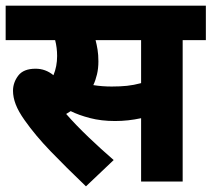

<svg xmlns="http://www.w3.org/2000/svg" viewBox="-20 -642 748 679"><path d="M626 -500V0H479V-224Q456 -219 433 -216.5Q410 -214 387 -214Q338 -214 298 -224.5Q258 -235 230 -249Q222 -244 214 -239Q248 -200 293 -157Q338 -114 382 -76L284 17Q213 -51 159 -107Q105 -163 67 -217Q45 -248 35.5 -273Q26 -298 26 -321Q26 -350 44.5 -374.5Q63 -399 106 -399Q141 -399 169 -376Q182 -407 182 -444Q182 -473 175 -500H0V-622H708V-500ZM375 -336Q405 -336 429 -338.5Q453 -341 479 -348V-500H318Q322 -485 325 -466.5Q328 -448 328 -425Q328 -400 323 -379Q318 -358 310 -341Q341 -336 375 -336Z"/></svg>

Font: Noto Sans SemiCondensed ExtraBold
Style: Regular
Weight: 800
Width: 4
Designer: Monotype Design Team
Foundry: Monotype Imaging Inc.
Version: Version 2.013; ttfautohint (v1.8.4.7-5d5b)